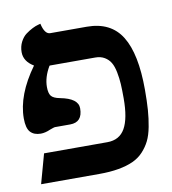

<svg xmlns="http://www.w3.org/2000/svg" viewBox="-68 -621 611 681"><g transform="rotate(-10 237.0 -280.5)"><path d="M367.2 -249Q367.2 -279.8 366 -301Q364.7 -322.3 360.4 -344.2Q356 -366.2 348.1 -379.4Q340.3 -392.6 326.4 -400.9Q312.5 -409.2 293 -409.2H128.9Q129.9 -408.2 127.9 -408.2V-409.2Q127 -408.2 127.9 -408.2Q106 -371.1 106 -335.9Q106 -313.5 113.8 -303.5Q121.6 -293.5 145 -289.1Q209 -276.9 209 -241.2Q209 -190.9 164.1 -190.9H141.1H108.9Q106.4 -190.9 90.8 -185.1Q72.3 -176.8 56.2 -176.8Q32.2 -176.8 19 -190.9Q5.9 -205.1 5.9 -240.2Q5.9 -324.7 74.2 -418.9Q39.1 -439.9 39.1 -473.1Q39.1 -493.2 47.6 -509.8Q56.2 -526.4 68.4 -535.4Q80.6 -544.4 92.8 -550.5Q105 -556.6 113.3 -558.6L122.1 -561Q130.9 -522 150.9 -522H282.2Q368.7 -522 407.7 -458.7Q446.8 -395.5 446.8 -266.1Q446.8 -224.6 444.6 -193.8Q442.4 -163.1 436.8 -133.8Q431.2 -104.5 421.4 -84.7Q411.6 -64.9 395.8 -47.9Q379.9 -30.8 357.7 -20.8Q335.4 -10.7 305.2 -5.4Q274.9 0 235.8 0H25.9L55.2 -106H283.2Q327.1 -106 347.2 -141.4Q367.2 -176.8 367.2 -249Z"/></g></svg>

Font: Linux Libertine G
Style: Semibold
Weight: 600
Designer: Philipp H. Poll
Foundry: Philipp H. Poll
Version: Version 5.1.1